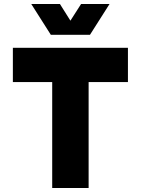

<svg xmlns="http://www.w3.org/2000/svg" viewBox="-20 -948 710 968"><path d="M44.9 -707H625V-534.2H426.8V0H243.2V-534.2H44.9ZM282.2 -927.7 335 -843.8 388.7 -927.7H532.2L433.6 -772.5H236.3L137.7 -927.7Z"/></svg>

Font: Wanted Sans Black
Style: Regular
Weight: 900
Designer: Original Design by Kil Hyung-jin and Kang Hanbin, Wanted Lab, Inc; Hangeul from Source Han Sans by Jang Soo-young and Ka
Foundry: Wanted Lab, Inc.
Version: Version 1.003